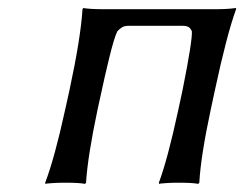

<svg xmlns="http://www.w3.org/2000/svg" viewBox="-20 -452 604 475"><path d="M511.7 -229 501 -179.2Q476.6 -64.9 473.1 0L470.2 2.9Q457 0 422.9 0Q407.2 0 395 0.7Q382.8 1.5 377.9 2L373.5 2.9L373 0Q394.5 -57.1 420.9 -179.2L431.6 -229Q456.5 -353 454.6 -375Q451.7 -380.4 449.7 -382.6Q447.8 -384.8 443.4 -386.5Q439 -388.2 431.6 -388.2H299.3Q289.1 -388.2 283.4 -385.3Q277.8 -382.3 270.5 -375Q262.7 -359.9 250.2 -308.6Q237.8 -257.3 231.9 -229L221.2 -180.2Q196.8 -64.5 192.9 0L190.4 2.9Q176.3 0 142.1 0Q126.5 0 114 0.7Q101.6 1.5 96.7 2L92.3 2.9L91.8 0Q115.2 -61.5 141.1 -180.2L151.9 -229Q179.7 -358.4 184.1 -429.2L186 -432.1Q203.1 -429.2 237.3 -429.2H511.2Q526.4 -429.2 539.6 -429.9Q552.7 -430.7 558.6 -431.6L564 -432.1V-429.2Q541 -365.7 511.7 -229Z"/></svg>

Font: Linux Biolinum G
Style: Italic
Weight: 400
Italic angle: -12°
Designer: Philipp H. Poll
Foundry: Philipp H. Poll
Version: Version 0.5.1